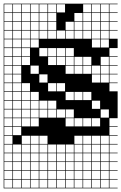

<svg xmlns="http://www.w3.org/2000/svg" viewBox="-20 -785 659 1043"><path d="M0 238.1V-765.1H619V-761.9H574.6V-717.5H619V-714.3H574.6V-669.8H619V-666.7H574.6V-622.2H619V-619H574.6V-574.6H619V-523.8H574.6V-479.4H619V-476.2H574.6V-431.7H619V-428.6H574.6V-384.1H619V-381H574.6V-336.5H619V-333.3H574.6V-288.9H619V-142.9H574.6V-98.4H619V-95.2H574.6V-50.8H619V-47.6H574.6V-3.2H619V0H574.6V44.4H619V47.6H574.6V92.1H619V95.2H574.6V139.7H619V142.9H574.6V187.3H619V190.5H574.6V234.9H619V238.1ZM527 -717.5H571.4V-761.9H527ZM50.8 -717.5H95.2V-761.9H50.8ZM479.4 -717.5H523.8V-761.9H479.4ZM431.7 -717.5H476.2V-761.9H431.7ZM288.9 -717.5H333.3V-761.9H288.9ZM98.4 -717.5H142.9V-761.9H98.4ZM3.2 -717.5H47.6V-761.9H3.2ZM241.3 -717.5H285.7V-761.9H241.3ZM193.7 -717.5H238.1V-761.9H193.7ZM146 -717.5H190.5V-761.9H146ZM527 -669.8H571.4V-714.3H527ZM479.4 -669.8H523.8V-714.3H479.4ZM50.8 -669.8H95.2V-714.3H50.8ZM431.7 -669.8H476.2V-714.3H431.7ZM384.1 -669.8H428.6V-714.3H384.1ZM98.4 -669.8H142.9V-714.3H98.4ZM3.2 -669.8H47.6V-714.3H3.2ZM241.3 -669.8H285.7V-714.3H241.3ZM146 -669.8H190.5V-714.3H146ZM193.7 -669.8H238.1V-714.3H193.7ZM527 -622.2H571.4V-666.7H527ZM479.4 -622.2H523.8V-666.7H479.4ZM431.7 -622.2H476.2V-666.7H431.7ZM50.8 -622.2H95.2V-666.7H50.8ZM384.1 -622.2H428.6V-666.7H384.1ZM98.4 -622.2H142.9V-666.7H98.4ZM336.5 -622.2H381V-666.7H336.5ZM3.2 -622.2H47.6V-666.7H3.2ZM146 -622.2H190.5V-666.7H146ZM241.3 -622.2H285.7V-666.7H241.3ZM193.7 -622.2H238.1V-666.7H193.7ZM193.7 -574.6H238.1V-619H193.7ZM241.3 -574.6H285.7V-619H241.3ZM288.9 -574.6H333.3V-619H288.9ZM146 -574.6H190.5V-619H146ZM3.2 -574.6H47.6V-619H3.2ZM336.5 -574.6H381V-619H336.5ZM384.1 -574.6H428.6V-619H384.1ZM50.8 -574.6H95.2V-619H50.8ZM431.7 -574.6H476.2V-619H431.7ZM479.4 -574.6H523.8V-619H479.4ZM527 -574.6H571.4V-619H527ZM98.4 -574.6H142.9V-619H98.4ZM190.5 -571.4H146V-527H190.5ZM527 -527H571.4V-571.4H527ZM98.4 -527H142.9V-571.4H98.4ZM50.8 -527H95.2V-571.4H50.8ZM3.2 -527H47.6V-571.4H3.2ZM479.4 -527H523.8V-571.4H479.4ZM193.7 -479.4H238.1V-523.8H193.7ZM3.2 -479.4H47.6V-523.8H3.2ZM98.4 -479.4H142.9V-523.8H98.4ZM50.8 -479.4H95.2V-523.8H50.8ZM336.5 -479.4H381V-523.8H336.5ZM288.9 -479.4H333.3V-523.8H288.9ZM241.3 -479.4H285.7V-523.8H241.3ZM431.7 -431.7H476.2V-476.2H431.7ZM384.1 -431.7H428.6V-476.2H384.1ZM3.2 -431.7H47.6V-476.2H3.2ZM98.4 -431.7H142.9V-476.2H98.4ZM527 -431.7H571.4V-476.2H527ZM50.8 -431.7H95.2V-476.2H50.8ZM241.3 -431.7H285.7V-476.2H241.3ZM336.5 -431.7H381V-476.2H336.5ZM288.9 -431.7H333.3V-476.2H288.9ZM431.7 -384.1H476.2V-428.6H431.7ZM3.2 -384.1H47.6V-428.6H3.2ZM384.1 -384.1H428.6V-428.6H384.1ZM527 -384.1H571.4V-428.6H527ZM336.5 -384.1H381V-428.6H336.5ZM479.4 -384.1H523.8V-428.6H479.4ZM146 -384.1H190.5V-428.6H146ZM50.8 -384.1H95.2V-428.6H50.8ZM50.8 -336.5H95.2V-381H50.8ZM479.4 -336.5H523.8V-381H479.4ZM527 -336.5H571.4V-381H527ZM3.2 -336.5H47.6V-381H3.2ZM193.7 -336.5H238.1V-381H193.7ZM241.3 -288.9H285.7V-333.3H241.3ZM288.9 -288.9H333.3V-333.3H288.9ZM3.2 -288.9H47.6V-333.3H3.2ZM98.4 -288.9H142.9V-333.3H98.4ZM50.8 -288.9H95.2V-333.3H50.8ZM431.7 -241.3H476.2V-285.7H431.7ZM336.5 -241.3H381V-285.7H336.5ZM3.2 -241.3H47.6V-285.7H3.2ZM146 -241.3H190.5V-285.7H146ZM384.1 -241.3H428.6V-285.7H384.1ZM98.4 -241.3H142.9V-285.7H98.4ZM50.8 -241.3H95.2V-285.7H50.8ZM193.7 -193.7H238.1V-238.1H193.7ZM50.8 -193.7H95.2V-238.1H50.8ZM479.4 -193.7H523.8V-238.1H479.4ZM146 -193.7H190.5V-238.1H146ZM98.4 -193.7H142.9V-238.1H98.4ZM241.3 -193.7H285.7V-238.1H241.3ZM3.2 -193.7H47.6V-238.1H3.2ZM3.2 -146H47.6V-190.5H3.2ZM241.3 -146H285.7V-190.5H241.3ZM98.4 -146H142.9V-190.5H98.4ZM50.8 -146H95.2V-190.5H50.8ZM527 -146H571.4V-190.5H527ZM288.9 -146H333.3V-190.5H288.9ZM193.7 -146H238.1V-190.5H193.7ZM146 -146H190.5V-190.5H146ZM336.5 -146H381V-190.5H336.5ZM3.2 -98.4H47.6V-142.9H3.2ZM384.1 -98.4H428.6V-142.9H384.1ZM98.4 -98.4H142.9V-142.9H98.4ZM50.8 -98.4H95.2V-142.9H50.8ZM146 -98.4H190.5V-142.9H146ZM479.4 -98.4H523.8V-142.9H479.4ZM431.7 -98.4H476.2V-142.9H431.7ZM336.5 -98.4H381V-142.9H336.5ZM3.2 -50.8H47.6V-95.2H3.2ZM50.8 -50.8H95.2V-95.2H50.8ZM146 -3.2H190.5V-47.6H146ZM384.1 -3.2H428.6V-47.6H384.1ZM193.7 -3.2H238.1V-47.6H193.7ZM431.7 -3.2H476.2V-47.6H431.7ZM479.4 -3.2H523.8V-47.6H479.4ZM98.4 -3.2H142.9V-47.6H98.4ZM3.2 -3.2H47.6V-47.6H3.2ZM527 -3.2H571.4V-47.6H527ZM288.9 44.4H333.3V0H288.9ZM50.8 44.4H95.2V0H50.8ZM384.1 44.4H428.6V0H384.1ZM193.7 44.4H238.1V0H193.7ZM241.3 44.4H285.7V0H241.3ZM146 44.4H190.5V0H146ZM3.2 44.4H47.6V0H3.2ZM527 44.4H571.4V0H527ZM98.4 44.4H142.9V0H98.4ZM431.7 44.4H476.2V0H431.7ZM479.4 44.4H523.8V0H479.4ZM336.5 44.4H381V0H336.5ZM288.9 92.1H333.3V47.6H288.9ZM50.8 92.1H95.2V47.6H50.8ZM146 92.1H190.5V47.6H146ZM193.7 92.1H238.1V47.6H193.7ZM384.1 92.1H428.6V47.6H384.1ZM241.3 92.1H285.7V47.6H241.3ZM3.2 92.1H47.6V47.6H3.2ZM479.4 92.1H523.8V47.6H479.4ZM527 92.1H571.4V47.6H527ZM98.4 92.1H142.9V47.6H98.4ZM431.7 92.1H476.2V47.6H431.7ZM336.5 92.1H381V47.6H336.5ZM431.7 139.7H476.2V95.2H431.7ZM3.2 139.7H47.6V95.2H3.2ZM98.4 139.7H142.9V95.2H98.4ZM384.1 139.7H428.6V95.2H384.1ZM146 139.7H190.5V95.2H146ZM193.7 139.7H238.1V95.2H193.7ZM527 139.7H571.4V95.2H527ZM50.8 139.7H95.2V95.2H50.8ZM479.4 139.7H523.8V95.2H479.4ZM336.5 139.7H381V95.2H336.5ZM288.9 139.7H333.3V95.2H288.9ZM241.3 139.7H285.7V95.2H241.3ZM98.4 187.3H142.9V142.9H98.4ZM336.5 187.3H381V142.9H336.5ZM288.9 187.3H333.3V142.9H288.9ZM50.8 187.3H95.2V142.9H50.8ZM479.4 187.3H523.8V142.9H479.4ZM241.3 187.3H285.7V142.9H241.3ZM527 187.3H571.4V142.9H527ZM193.7 187.3H238.1V142.9H193.7ZM384.1 187.3H428.6V142.9H384.1ZM146 187.3H190.5V142.9H146ZM431.7 187.3H476.2V142.9H431.7ZM3.2 187.3H47.6V142.9H3.2ZM288.9 234.9H333.3V190.5H288.9ZM50.8 234.9H95.2V190.5H50.8ZM241.3 234.9H285.7V190.5H241.3ZM527 234.9H571.4V190.5H527ZM479.4 234.9H523.8V190.5H479.4ZM384.1 234.9H428.6V190.5H384.1ZM193.7 234.9H238.1V190.5H193.7ZM146 234.9H190.5V190.5H146ZM98.4 234.9H142.9V190.5H98.4ZM431.7 234.9H476.2V190.5H431.7ZM3.2 234.9H47.6V190.5H3.2ZM336.5 234.9H381V190.5H336.5Z"/></svg>

Font: Jacquard 12 Charted
Style: Regular
Weight: 400
Designer: Sarah Cadigan-Fried
Version: Version 1.000